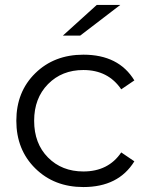

<svg xmlns="http://www.w3.org/2000/svg" viewBox="-20 -751 603 776"><path d="M234 -607 371 -731H466L304 -607ZM317 5Q199 5 122.5 -70.5Q46 -146 46 -263Q46 -380 122.5 -455Q199 -530 317 -530Q460 -530 523 -426L470 -390Q417 -468 317 -468Q230 -468 174 -411Q118 -354 118 -263Q118 -171 174 -114.5Q230 -58 317 -58Q418 -58 470 -135L523 -99Q459 5 317 5Z"/></svg>

Font: Montserrat Alternates
Style: Regular
Weight: 400
Designer: Julieta Ulanovsky
Foundry: Julieta Ulanovsky
Version: Version 7.200;PS 007.200;hotconv 1.0.88;makeotf.lib2.5.64775